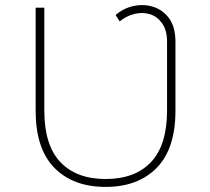

<svg xmlns="http://www.w3.org/2000/svg" viewBox="-20 -730 825 754"><path d="M395 4Q267 4 193.5 -71Q120 -146 120 -295V-700H154V-296Q154 -160 217 -93.5Q280 -27 395 -27Q510 -27 573 -93.5Q636 -160 636 -296V-565Q636 -611 617 -638Q598 -665 569.5 -674Q541 -683 509 -675.5Q477 -668 450 -646L434 -671Q465 -698 505 -706.5Q545 -715 582.5 -703Q620 -691 644.5 -657.5Q669 -624 669 -565V-295Q669 -146 595.5 -71Q522 4 395 4Z"/></svg>

Font: Montserrat Thin ExtraLight
Style: Regular
Weight: 250
Version: Version 9.000